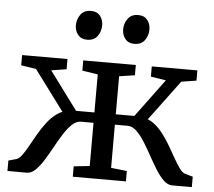

<svg xmlns="http://www.w3.org/2000/svg" viewBox="-54 -853 1018 913"><g transform="rotate(5 454.5 -396.5)"><path d="M14.3 0V-49.9L51.4 -60.3Q64.7 -64 78.4 -82.7Q92 -101.5 107.2 -128.8Q122.3 -156.2 139.6 -186.2Q156.9 -216.3 177.8 -243.4Q198.7 -270.6 223.7 -288.6Q248.6 -306.7 278.7 -309.5V-265L107.4 -495.1L35.7 -506.4V-555.3H252.3V-506.4L179.8 -495.1L314.4 -313.4H402V-495.1L327.5 -506.4V-555.3H578.5V-506.4L504 -495.1V-313.4H592.6L727.2 -495.1L654.7 -506.4V-555.3H872.3V-506.4L800.6 -495.1L629.3 -265V-309.5Q659.5 -306.7 684.4 -288.6Q709.3 -270.6 730.2 -243.4Q751.1 -216.3 768.6 -186.2Q786.1 -156.2 801.4 -128.8Q816.7 -101.5 830.4 -82.7Q844.2 -64 857.3 -60.3L894.4 -49.9V0H800.9Q779 0 759.4 -19Q739.7 -38.1 720.9 -68.1Q702.1 -98.2 683.7 -132Q665.3 -165.8 646.3 -195.8Q627.4 -225.9 607.2 -244.9Q587 -264 564.5 -264H504V-57.8L579.8 -49.5V0H326.2V-49.5L402 -57.8V-264H342.5Q320 -264 299.8 -244.9Q279.6 -225.9 260.7 -195.8Q241.7 -165.8 223.3 -132Q204.9 -98.2 186.1 -68.1Q167.3 -38.1 147.7 -19Q128.1 0 106.1 0ZM336.1 -654.9Q308.2 -654.9 293.1 -673.8Q278 -692.7 278 -719Q278 -747.8 294.7 -770.4Q311.3 -793 343.7 -793H344.7Q372.9 -793 387.8 -774.1Q402.7 -755.2 402.7 -728.9Q402.7 -700.2 386.4 -677.5Q370 -654.9 337.1 -654.9ZM561.7 -654.9Q533.8 -654.9 518.7 -673.8Q503.7 -692.7 503.7 -719Q503.7 -747.8 520.3 -770.4Q536.9 -793 569.3 -793H570.3Q598.5 -793 613.4 -774.1Q628.3 -755.2 628.3 -728.9Q628.3 -700.2 612 -677.5Q595.6 -654.9 562.7 -654.9Z"/></g></svg>

Font: Merriweather 7pt Light
Style: Regular
Weight: 300
Designer: Eben Sorkin
Foundry: Eben Sorkin
Version: Version 2.200;gftools[0.9.31]